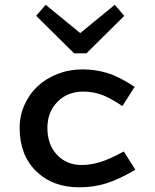

<svg xmlns="http://www.w3.org/2000/svg" viewBox="-20 -777 654 811"><path d="M504.9 -710 345.2 -551.8H293L132.8 -710L172.9 -756.8L318.8 -637.2L464.8 -756.8ZM332 -390.1Q265.1 -390.1 222.7 -346.9Q180.2 -303.7 180.2 -236.8Q180.2 -166 220.9 -123Q261.7 -80.1 324.2 -80.1Q362.8 -80.1 402.8 -92.3Q442.9 -104.5 502.9 -137.2L551.8 -60.1Q480.5 -18.1 427.2 -2Q374 14.2 314.9 14.2Q202.1 14.2 132.6 -54Q63 -122.1 63 -236.8Q63 -288.1 83.3 -333.7Q103.5 -379.4 138.7 -412.4Q173.8 -445.3 223.1 -464.6Q272.5 -483.9 328.1 -483.9Q382.3 -483.9 432.1 -469Q481.9 -454.1 548.8 -410.2L497.1 -329.1Q440.4 -366.7 404.8 -378.4Q369.1 -390.1 332 -390.1Z"/></svg>

Font: IntelOne Mono Medium
Style: Regular
Weight: 500
Designer: Fred Shallcrass
Foundry: Frere-Jones Type LLC
Version: Version 1.200;hotconv 1.1.0;makeotfexe 2.6.0;FJTRelease1.2